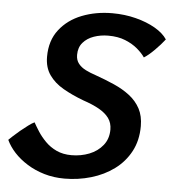

<svg xmlns="http://www.w3.org/2000/svg" viewBox="-53 -720 698 774"><g transform="rotate(5 296.0 -333.5)"><path d="M236 6.5Q192 6.5 154 -4.8Q116 -16 84.8 -35.5Q53.5 -55 31.2 -79.2Q9 -103.5 -3 -129.5Q1.5 -134 13.5 -145.2Q25.5 -156.5 41.2 -169.5Q57 -182.5 71.8 -193.5Q86.5 -204.5 96.5 -209Q105 -193.5 118 -173.2Q131 -153 150 -133.8Q169 -114.5 195.2 -102.2Q221.5 -90 256 -90Q294 -90 327.8 -103.2Q361.5 -116.5 382.5 -142.8Q403.5 -169 403.5 -206.5Q403.5 -233 389.8 -252.2Q376 -271.5 349.5 -286.5Q323 -301.5 284 -314.5Q237.5 -332 201.5 -352.8Q165.5 -373.5 144.5 -403.5Q123.5 -433.5 123.5 -477Q123.5 -542.5 157.8 -586.5Q192 -630.5 248.2 -652.5Q304.5 -674.5 371 -674.5Q421 -674.5 466 -663Q511 -651.5 544.8 -632Q578.5 -612.5 594.5 -588Q578.5 -567 554.5 -543Q530.5 -519 512.5 -508Q501.5 -524.5 481.2 -541.8Q461 -559 431.5 -571Q402 -583 362.5 -583Q331.5 -583 304.2 -573.5Q277 -564 260.2 -544.5Q243.5 -525 243.5 -495Q243.5 -473.5 254.8 -459.5Q266 -445.5 284.5 -436.2Q303 -427 324.5 -420Q365.5 -405.5 401.8 -389.5Q438 -373.5 465.5 -352.2Q493 -331 508.8 -301.5Q524.5 -272 524.5 -231Q524.5 -173 500.8 -128.5Q477 -84 436.2 -54Q395.5 -24 343.5 -8.8Q291.5 6.5 236 6.5Z"/></g></svg>

Font: Grandstander Thin Medium
Style: Italic
Weight: 500
Italic angle: -15°
Version: Version 1.200